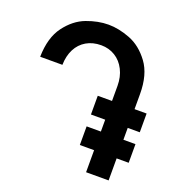

<svg xmlns="http://www.w3.org/2000/svg" viewBox="-126 -797 851 905"><g transform="rotate(20 300.0 -345.0)"><path d="M266.5 -690Q318 -690 375 -668Q432 -646 474.5 -588.5Q517 -531 517 -433V-357.5H577.5V-263.5H517V-204H577.5V-110.5H517V0H404V-110.5H332.5V-204H404V-263.5H332.5V-357.5H404V-433Q404 -478 386.2 -513.2Q368.5 -548.5 337.2 -567.8Q306 -587 267 -587Q225 -587 193.2 -568.5Q161.5 -550 144.2 -516.2Q127 -482.5 126 -437.5H14.5Q16.5 -534.5 58.8 -591Q101 -647.5 157.5 -668.8Q214 -690 266.5 -690Z"/></g></svg>

Font: JuliaMono ExtraBold
Style: Italic
Weight: 800
Italic angle: -9°
Monospace: yes
Designer: cormullion
Foundry: corm
Version: Version 0.057; ttfautohint (v1.8.4)